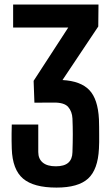

<svg xmlns="http://www.w3.org/2000/svg" viewBox="-20 -820 494 848"><path d="M229.5 8.5Q128.5 8.5 81.8 -31.2Q35 -71 32 -163Q31.5 -183 31.2 -198.2Q31 -213.5 31.2 -230.2Q31.5 -247 32 -270H149V-148.5Q149 -118.5 168.8 -102Q188.5 -85.5 226.5 -85.5Q263.5 -85.5 281.5 -101.2Q299.5 -117 300 -148Q301.5 -191 301.5 -226.5Q301.5 -262 300 -296.5Q298.5 -327.5 281.2 -347.5Q264 -367.5 217 -367L132 -366.5L128.5 -463L281.5 -698.5H38V-800H415L414 -703L256 -466.5Q336.5 -462 374.5 -422.2Q412.5 -382.5 417 -293.5Q417.5 -276.5 417.8 -259Q418 -241.5 418 -224.5Q418 -207.5 418 -191.8Q418 -176 417 -163.5Q412.5 -71 369 -31.2Q325.5 8.5 229.5 8.5Z"/></svg>

Font: Big Shoulders Text Thin
Style: Bold
Weight: 700
Version: Version 2.002